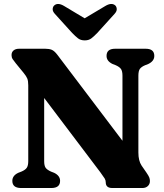

<svg xmlns="http://www.w3.org/2000/svg" viewBox="-20 -945 824 965"><path d="M282 -36Q282 -0.5 239 0H85Q42 -0.5 42 -36Q42 -62.5 72 -76.5L87.5 -82.5Q106.5 -90.5 114.2 -101.2Q122 -112 122 -135.5V-516Q122 -538.5 117 -550.5Q112 -562.5 98.5 -579L60 -626Q49 -639.5 43.5 -648Q38 -656.5 38 -668Q38 -683 48.2 -691.5Q58.5 -700 75.5 -700H208Q227 -700 240 -694.8Q253 -689.5 268 -670L595.5 -237.5V-564.5Q595.5 -587.5 588 -598.2Q580.5 -609 561 -617.5L545.5 -623.5Q515.5 -638 515.5 -664Q515.5 -700 558.5 -700H712.5Q755.5 -700 755.5 -664Q755.5 -638 725.5 -623.5L710 -617.5Q691 -609.5 683.2 -599Q675.5 -588.5 675.5 -564.5V-178.5Q675.5 -137 691.5 -113L716 -77.5Q727 -61.5 730.2 -53.2Q733.5 -45 733.5 -35Q733.5 -19.5 723 -9.8Q712.5 0 695.5 0H544.5Q511.5 0 511.5 -28.5Q511.5 -39 506 -48Q500.5 -57 484 -79.5L202 -452.5V-135Q202 -112.5 209.2 -102Q216.5 -91.5 236.5 -82.5L252 -76.5Q282 -62 282 -36ZM468.5 -779Q452.5 -762.5 439.2 -752.2Q426 -742 406 -742Q385.5 -742 372.2 -752.2Q359 -762.5 343 -779L256 -875Q244 -888 244.8 -899.8Q245.5 -911.5 253 -918Q271 -933.5 302 -915L405.5 -853L509.5 -915Q540.5 -933.5 559 -918Q566 -911.5 566.8 -899.8Q567.5 -888 555.5 -875Z"/></svg>

Font: Fraunces 9pt Soft
Style: Bold
Weight: 700
Version: Version 1.000;[b76b70a41]